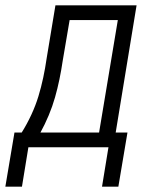

<svg xmlns="http://www.w3.org/2000/svg" viewBox="-62 -550 582 717"><path d="M-42 147 -8 -55H19Q39 -87 55 -121.5Q71 -156 81.5 -190.5Q92 -225 99.5 -260.5Q107 -296 112 -331L145 -530H448L370 -55H414L380 147H319L343 0H44L20 147ZM89 -55H308L378 -475H198L172 -322Q167 -288 160 -254Q153 -220 143.5 -186.5Q134 -153 120 -119.5Q106 -86 89 -55Z"/></svg>

Font: Iosevka Curly Light Oblique
Style: Regular
Weight: 300
Italic angle: -9°
Monospace: yes
Designer: Belleve Invis
Foundry: Belleve Invis
Version: Version 11.1.0; ttfautohint (v1.8.3)